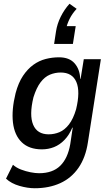

<svg xmlns="http://www.w3.org/2000/svg" viewBox="-20 -813 595 1022"><path d="M165 189Q127 189 83.5 176.5Q40 164 12 138L49 64Q67 80 92 89.5Q117 99 142.5 104Q168 109 188 109Q260 109 300.5 69.5Q341 30 354 -46L367 -133L365 -134Q349 -95 323.5 -68.5Q298 -42 267.5 -30Q237 -18 203 -18Q135 -18 96 -55.5Q57 -93 49 -160.5Q41 -228 63 -317Q78 -373 102.5 -409.5Q127 -446 157.5 -468Q188 -490 223 -499Q258 -508 294 -508Q349 -508 377 -476Q405 -444 407 -394L409 -393L426 -498H517L448 -56Q436 25 398 80Q360 135 300.5 162Q241 189 165 189ZM239 -98Q269 -98 296.5 -109.5Q324 -121 347 -150.5Q370 -180 385 -231Q408 -326 386.5 -376.5Q365 -427 303 -427Q273 -427 245.5 -415.5Q218 -404 196 -375Q174 -346 158 -295Q135 -200 156.5 -149Q178 -98 239 -98ZM268 -579 278 -645Q284 -685 303 -723.5Q322 -762 350 -793L388 -766Q364 -740 350.5 -712.5Q337 -685 332 -661L316 -674H383L368 -579Z"/></svg>

Font: Nunito Sans 7pt Condensed SemiBold
Style: Italic
Weight: 600
Width: 3
Italic angle: -9°
Designer: Vernon Adams
Foundry: Vernon Adams
Version: Version 3.101;gftools[0.9.27]